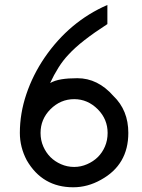

<svg xmlns="http://www.w3.org/2000/svg" viewBox="-20 -754 587 793"><path d="M397 -11.5Q342 19.5 282.5 19.5Q155 19.5 90.5 -92Q62 -146 62 -205Q62 -285.5 88.8 -365Q115.5 -444.5 164.5 -516.5Q267 -665.5 423.5 -733.5V-654.5Q368.5 -619 329 -588.2Q289.5 -557.5 263 -528.5Q240.5 -505 221.5 -474.8Q202.5 -444.5 187 -411Q206.5 -422 234 -426.5Q261.5 -431 299.5 -431Q384 -431 448.5 -357.5Q510 -298.5 510 -205Q510 -73.5 397 -11.5ZM286.5 -344.5Q230 -344.5 188 -302.5Q147.5 -261.5 147.5 -205Q147.5 -174.5 158.8 -149Q170 -123.5 188.2 -105.2Q206.5 -87 232 -75.8Q257.5 -64.5 286.5 -64.5Q314 -64.5 339.8 -75.8Q365.5 -87 384 -105.2Q402.5 -123.5 413.5 -149Q424.5 -174.5 424.5 -205Q424.5 -261.5 384 -302.5Q342 -344.5 286.5 -344.5Z"/></svg>

Font: MM Phetkon
Style: Regular
Weight: 400
Designer: Khon Soe Zaw Thu
Version: Version 1.00 July 15, 2016, initial release